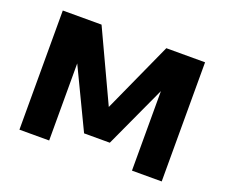

<svg xmlns="http://www.w3.org/2000/svg" viewBox="-102 -748 1054 901"><g transform="rotate(20 425.0 -297.5)"><path d="M69.5 0V-595H263L436 -224.5H418.5L586.5 -595H780V0H631.5V-459H660L489 -87.5H360.5L182.5 -459H218V0Z"/></g></svg>

Font: Encode Sans SC
Style: Bold
Weight: 700
Version: Version 3.002